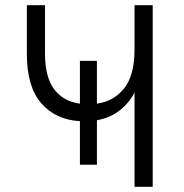

<svg xmlns="http://www.w3.org/2000/svg" viewBox="-20 -720 710 740"><path d="M288 -85V-253Q194 -258.5 138.8 -322.2Q83.5 -386 83.5 -512.5V-700H153.5V-513.5Q153.5 -422.5 189 -375.8Q224.5 -329 288 -320.5V-485.5H353.5V-320.5Q418.5 -329.5 458.5 -379.5Q498.5 -429.5 498.5 -530V-700H568.5V0H498.5V-363.5Q478.5 -324 442 -295Q405.5 -266 353.5 -256.5V-85Z"/></svg>

Font: Overpass Light
Style: Regular
Weight: 300
Designer: Delve Withrington, Dave Bailey, Thomas Jockin
Foundry: Delve Fonts LLC
Version: Version 4.000; ttfautohint (v1.8.3)